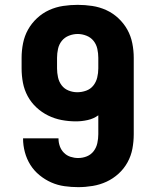

<svg xmlns="http://www.w3.org/2000/svg" viewBox="-20 -763 640 791"><path d="M302 8Q274 8 245.5 4Q217 0 191 -11.5Q165 -23 142.5 -41.5Q120 -60 105 -84Q90 -108 82.5 -136Q75 -164 75 -192Q75 -192 75 -192Q75 -192 75 -193H221Q221 -193 221 -192.5Q221 -192 221 -192Q221 -176 226.5 -160.5Q232 -145 243.5 -133.5Q255 -122 270.5 -117Q286 -112 302 -112Q321 -112 338 -119Q355 -126 366 -140.5Q377 -155 381 -173.5Q385 -192 385 -210V-288Q366 -274 341.5 -268.5Q317 -263 293 -263Q263 -263 234 -268.5Q205 -274 178.5 -287Q152 -300 130 -320.5Q108 -341 94 -367Q80 -393 74.5 -422Q69 -451 69 -481V-525Q69 -555 75 -585Q81 -615 95.5 -641Q110 -667 132.5 -688Q155 -709 182.5 -721.5Q210 -734 240 -738.5Q270 -743 300 -743Q330 -743 360 -738.5Q390 -734 417.5 -721.5Q445 -709 467.5 -688Q490 -667 504.5 -641Q519 -615 525 -585Q531 -555 531 -525V-210Q531 -180 525.5 -150.5Q520 -121 505.5 -94.5Q491 -68 468.5 -47.5Q446 -27 419 -14.5Q392 -2 362 3Q332 8 302 8ZM298 -383Q317 -383 335 -389.5Q353 -396 364.5 -410.5Q376 -425 380.5 -443.5Q385 -462 385 -481V-525Q385 -543 381 -561.5Q377 -580 365.5 -594.5Q354 -609 336 -616Q318 -623 300 -623Q282 -623 264 -616Q246 -609 234.5 -594.5Q223 -580 219 -561.5Q215 -543 215 -525V-481Q215 -463 219 -444.5Q223 -426 234 -411.5Q245 -397 262.5 -390Q280 -383 298 -383Z"/></svg>

Font: Iosevka SS04 Heavy Extended
Style: Regular
Weight: 900
Width: 7
Monospace: yes
Designer: Belleve Invis
Foundry: Belleve Invis
Version: Version 19.0.0; ttfautohint (v1.8.4)